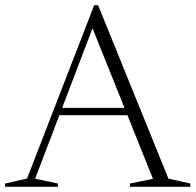

<svg xmlns="http://www.w3.org/2000/svg" viewBox="-26 -715 749 735"><path d="M185 -274V-302H494V-274ZM619 -31 702.5 -12.5V0H471.5V-12.5L559.5 -30.5L319.5 -628.5H336.5L108.5 -31L195.5 -12.5V0H-6.5V-12.5L77.5 -31.5L334.5 -695H349.5Z"/></svg>

Font: Newsreader 36pt Light
Style: Regular
Weight: 300
Designer: Hugues Gentile
Foundry: Production Type
Version: Version 1.003